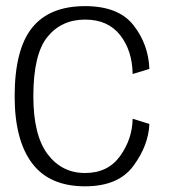

<svg xmlns="http://www.w3.org/2000/svg" viewBox="-20 -618 579 642"><path d="M264.5 5Q376 5 426.2 -63.5Q476.5 -132 479.5 -203.5L423.5 -221Q422.5 -153.5 381.8 -96.5Q341 -39.5 264.5 -39.5Q186.5 -39.5 139 -102.8Q91.5 -166 91.5 -296Q91.5 -436.5 138.5 -494.5Q185.5 -552.5 264.5 -552.5Q341 -552.5 381.8 -500.5Q422.5 -448.5 423.5 -370.5L479.5 -387.5Q476.5 -469.5 426.5 -533.5Q376.5 -597.5 264.5 -597.5Q145 -597.5 87 -524.8Q29 -452 29 -296Q29 -150 87 -72.5Q145 5 264.5 5Z"/></svg>

Font: Anybody UltraCondensed Thin Light
Style: Regular
Weight: 300
Version: Version 1.111